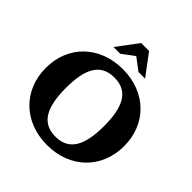

<svg xmlns="http://www.w3.org/2000/svg" viewBox="-241 -1109 1305 1305"><g transform="rotate(45 411.5 -456.5)"><path d="M412 -66C278 -66 228 -167 228 -351C228 -534 278 -634 412 -634C544 -634 595 -534 595 -351C595 -167 544 -66 412 -66ZM35 -351C35 -136 190 15 412 15C633 15 788 -136 788 -351C788 -565 633 -715 412 -715C190 -715 35 -565 35 -351ZM260 -776H325L413 -842L500 -776H564L450 -928H374Z"/></g></svg>

Font: LT Superior Serif ExtraBold
Style: Regular
Weight: 800
Designer: Daniel Lyons
Foundry: LyonsType
Version: Version 2.120;FEAKit 1.0